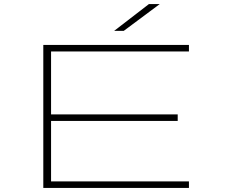

<svg xmlns="http://www.w3.org/2000/svg" viewBox="-20 -920 1140 940"><path d="M192 0V-700H905V-668H230V-360H850V-328H230V-32H905V0ZM586 -769H539L709 -900H762Z"/></svg>

Font: Trispace Expanded Thin
Style: Regular
Weight: 100
Width: 7
Designer: Tyler Finck
Foundry: Etcetera Type Company
Version: Version 1.210; ttfautohint (v1.8.3)